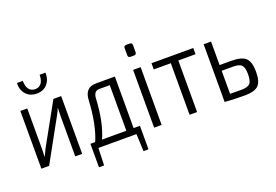

<svg xmlns="http://www.w3.org/2000/svg" viewBox="-111 -1034 2173 1512"><g transform="rotate(-20 975.0 -277.5)"><path d="M305 -700H354Q356 -643 324 -605.5Q292 -568 235 -568Q178 -568 145 -605.5Q112 -643 115 -700H164Q164 -654 182.5 -629.5Q201 -605 235 -605Q268 -605 286.5 -629.5Q305 -654 305 -700ZM407 0H349V-338Q349 -356 351 -404H349Q342 -383 322 -348L130 0H65V-484H123V-147Q123 -125 121 -81H123Q128 -94 150 -138L342 -484H407Z M910 -52V145H868L862 0H543L538 145H495V-52H535Q589 -177 600 -380Q605 -484 698 -484H857V-52ZM796 -52V-434H708Q661 -434 658 -371Q648 -175 592 -52Z M1026 -688H1056Q1076 -688 1076 -667V-609Q1076 -588 1056 -588H1026Q1006 -588 1006 -609V-667Q1006 -688 1026 -688ZM1073 0H1010V-484H1073Z M1514 -432H1370V0H1307V-432H1164V-484H1514Z M1663 -287H1759Q1848 -287 1881.5 -254.5Q1915 -222 1915 -140Q1915 -56 1882 -25Q1849 6 1769 6Q1664 6 1602 0H1601V-484H1663ZM1759 -45Q1810 -45 1829.5 -65Q1849 -85 1849 -143Q1849 -198 1830.5 -218.5Q1812 -239 1759 -239H1663V-46Q1689 -45 1759 -45Z"/></g></svg>

Font: exo2condensed_l
Style: Regular
Weight: 300
Width: 3
Designer: Natanael Gama
Version: Version 1.001;PS 001.001;hotconv 1.0.70;makeotf.lib2.5.58329